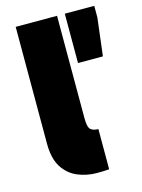

<svg xmlns="http://www.w3.org/2000/svg" viewBox="-107 -744 600 812"><g transform="rotate(-15 193.5 -338.0)"><path d="M216 5Q171 5 131.5 -11.5Q92 -28 67.5 -66Q43 -104 43 -170V-681H224V-234Q224 -193 235.5 -183Q247 -173 269 -173V3Q261 4 244 4.5Q227 5 216 5ZM387 -681V-630L367 -465H258V-681Z"/></g></svg>

Font: Gabarito Black
Style: Regular
Weight: 900
Designer: Leandro Assis / Alvaro Franca / Felipe Casaprima
Foundry: Naipe Foundry
Version: Version 1.000